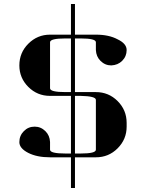

<svg xmlns="http://www.w3.org/2000/svg" viewBox="-20 -789 732 963"><path d="M77.1 -76.2Q77.1 -108.9 100.1 -131.8Q122.1 -153.8 153.8 -153.8Q185.1 -153.8 208 -130.9Q229.5 -109.4 231 -77.1V-38.1Q231 -19 308.1 -19H335.9V-308.1H231Q167 -308.1 122.1 -353Q77.1 -397.9 77.1 -460.9Q77.1 -524.9 122.1 -569.8Q167.5 -615.2 231 -615.2H335.9V-769H356V-615.2H460.9Q526.4 -615.2 569.8 -591.8Q615.2 -570.3 615.2 -538.1Q615.2 -506.3 592.8 -483.9Q571.3 -462.4 538.1 -460.9Q506.8 -460.9 483.9 -483.9Q462.4 -505.4 460.9 -538.1V-577.1Q460.9 -596.2 384.8 -596.2H356V-327.1H460.9Q524.9 -327.1 569.8 -282.2Q615.2 -236.8 615.2 -172.9V-153.8Q615.2 -90.3 569.8 -44.9Q524.9 0 460.9 0H356V153.8H335.9V0H231Q165.5 0 122.1 -22Q77.1 -44.9 77.1 -76.2ZM231 -346.2Q231 -327.1 308.1 -327.1H335.9V-596.2H308.1Q231 -596.2 231 -577.1ZM356 -19H384.8Q460.9 -19 460.9 -38.1V-288.1Q460.9 -306.6 384.8 -308.1H356Z"/></svg>

Font: Hjet
Style: Regular
Weight: 400
Designer: T. Christopher White
Version: Version 1.2